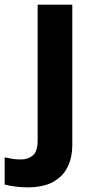

<svg xmlns="http://www.w3.org/2000/svg" viewBox="-84 -566 409 826"><path d="M34 240Q9 240 -18.5 236.5Q-46 233 -64 228V111Q-46 115 -30 117.5Q-14 120 6 120Q36 120 57 103Q78 86 78 37V-546H227V59Q227 109 208 150Q189 191 146.5 215.5Q104 240 34 240Z"/></svg>

Font: Noto Sans Thaana
Style: Bold
Weight: 700
Designer: David Williams
Foundry: Google Inc.
Version: Version 3.001; ttfautohint (v1.8.4.7-5d5b)